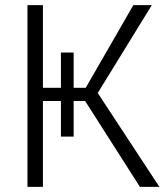

<svg xmlns="http://www.w3.org/2000/svg" viewBox="-20 -731 653 751"><path d="M573.7 -710.9 362.3 -367.2 603.5 0H527.3L313 -335.9H268.1V-196.8H218.3V-335.9H147.9V0H87.4V-710.9H147.9V-387.7H218.3V-525.4H268.1V-387.7H315.4L501.5 -710.9Z"/></svg>

Font: Melbourne
Style: Light
Weight: 300
Designer: Google
Version: Version 2.000980; 2014